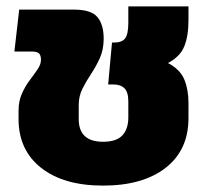

<svg xmlns="http://www.w3.org/2000/svg" viewBox="-20 -570 654 600"><path d="M302 10Q179 10 108.5 -45.5Q38 -101 38 -198V-224Q38 -254 48.5 -277.5Q59 -301 73 -319.5Q87 -338 97.5 -353.5Q108 -369 108 -383Q108 -397 102 -403Q96 -409 79 -409H25L40 -540H211Q265 -540 284.5 -516.5Q304 -493 304 -449Q304 -415 292 -388.5Q280 -362 265 -339.5Q250 -317 238 -293.5Q226 -270 226 -242V-198Q226 -127 302 -127Q344 -127 362.5 -147Q381 -167 381 -203V-253Q381 -282 369 -294Q357 -306 335 -306H318L330 -437H336Q361 -437 371 -450Q381 -463 381 -499V-550H569V-507Q569 -458 556 -425.5Q543 -393 505 -373Q543 -353 556 -321.5Q569 -290 569 -248V-201Q569 -101 497.5 -45.5Q426 10 302 10Z"/></svg>

Font: Kanit
Style: Bold
Weight: 700
Designer: Katatrad Team
Foundry: CadsonDemak
Version: Version 2.000; ttfautohint (v1.8.3)